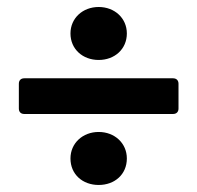

<svg xmlns="http://www.w3.org/2000/svg" viewBox="-20 -606 567 552"><path d="M182.6 -509.8C182.6 -464.8 217.8 -433.6 263.7 -433.6C309.6 -433.6 344.7 -464.8 344.7 -509.8C344.7 -553.7 309.6 -585.9 263.7 -585.9C217.8 -585.9 182.6 -553.7 182.6 -509.8ZM34.2 -365.2V-293.9C34.2 -284.2 40 -278.3 49.8 -278.3H477.5C487.3 -278.3 493.2 -284.2 493.2 -293.9V-365.2C493.2 -375 487.3 -380.9 477.5 -380.9H49.8C40 -380.9 34.2 -375 34.2 -365.2ZM182.6 -150.4C182.6 -104.5 217.8 -74.2 263.7 -74.2C309.6 -74.2 344.7 -104.5 344.7 -150.4C344.7 -194.3 309.6 -226.6 263.7 -226.6C217.8 -226.6 182.6 -194.3 182.6 -150.4Z"/></svg>

Font: Ed Sans Neue
Style: Bold
Weight: 700
Designer: Stephen Hutchings
Version: Version 1.004;PS 001.004;hotconv 1.0.88;makeotf.lib2.5.64775